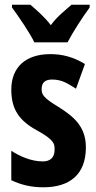

<svg xmlns="http://www.w3.org/2000/svg" viewBox="-20 -786 409 816"><path d="M126 -606H267C288 -647 332 -715 361 -754V-766H284C259 -743 225 -719 196 -679C168 -716 131 -747 109 -766H31V-754C60 -715 108 -644 126 -606ZM345 -160C345 -249 292 -291 231 -330C163 -371 157 -384 157 -408C157 -434 171 -448 201 -448C245 -448 269 -430 303 -409L341 -514C291 -544 245 -556 194 -556C89 -556 28 -500 28 -405C28 -322 61 -274 135 -233C214 -190 212 -173 212 -149C212 -118 195 -100 162 -100C112 -100 64 -122 28 -145V-20C71 0 113 10 164 10C275 10 345 -43 345 -160Z"/></svg>

Font: Noto Sans Tamil ExtraCondensed
Style: Bold
Weight: 700
Width: 2
Designer: Jelle Bosma - Monotype Design Team
Foundry: Monotype Imaging Inc.
Version: Version 2.004